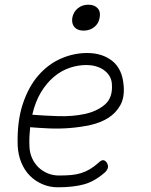

<svg xmlns="http://www.w3.org/2000/svg" viewBox="-20 -785 640 815"><path d="M433 -95Q440 -84 438 -73.5Q436 -63 425 -53Q382 -15 336.5 -2.5Q291 10 225 10Q191 10 160.5 -3Q130 -16 107 -39Q84 -62 70.5 -95Q57 -128 55 -167Q52 -269 76.5 -343Q101 -417 143 -465Q185 -513 239 -536.5Q293 -560 350 -560Q415 -560 457.5 -525.5Q500 -491 505 -420Q509 -371 490.5 -338Q472 -305 439.5 -284.5Q407 -264 364 -254.5Q321 -245 276 -241.5Q231 -238 187 -240Q143 -242 108 -245Q106 -226 105 -206Q104 -186 105 -163Q106 -136 116.5 -113Q127 -90 144 -74Q161 -58 183 -49Q205 -40 230 -40Q259 -40 281.5 -42Q304 -44 323.5 -50Q343 -56 361 -66.5Q379 -77 398 -94Q409 -105 417.5 -105Q426 -105 433 -95ZM117 -298Q166 -294 226.5 -292Q287 -290 339 -301Q391 -312 425 -341Q459 -370 455 -427Q454 -448 444 -463.5Q434 -479 419 -489Q404 -499 385.5 -504Q367 -509 347 -509Q311 -509 275.5 -497Q240 -485 209 -459Q178 -433 154 -393.5Q130 -354 117 -298ZM335 -655Q309 -655 296 -670Q283 -685 287 -710Q292 -735 310.5 -750Q329 -765 355 -765Q381 -765 394.5 -750Q408 -735 403 -710Q399 -685 380 -670Q361 -655 335 -655Z"/></svg>

Font: Maple Mono Thin
Style: Italic
Weight: 250
Italic angle: -10°
Monospace: yes
Designer: subframe7536
Version: Version 7.000